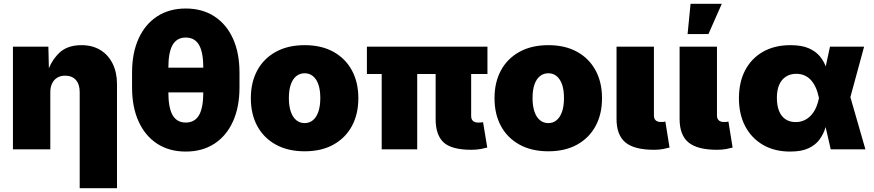

<svg xmlns="http://www.w3.org/2000/svg" viewBox="-20 -784 4588 1008"><path d="M244.1 -299.3V0H47.9V-539.1H233.9L237.3 -398.9H227.1Q246.6 -462.4 289.3 -504.6Q332 -546.9 407.7 -546.9Q465.8 -546.9 507.6 -521Q549.3 -495.1 571.8 -449Q594.2 -402.8 594.2 -342.8V204.1H398.4V-300.8Q398.4 -341.3 378.4 -364Q358.4 -386.7 321.8 -386.7Q297.9 -386.7 280.5 -376.2Q263.2 -365.7 253.7 -346.4Q244.1 -327.1 244.1 -299.3Z M955.1 11.7Q868.7 11.7 805.4 -29.3Q742.2 -70.3 707.8 -146Q673.3 -221.7 673.3 -324.7V-402.8Q673.3 -506.3 707.8 -581.8Q742.2 -657.2 805.4 -698.2Q868.7 -739.3 955.1 -739.3Q1042 -739.3 1105.2 -698.2Q1168.5 -657.2 1202.9 -581.8Q1237.3 -506.3 1237.3 -402.8V-324.7Q1237.3 -221.7 1202.9 -146Q1168.5 -70.3 1105.2 -29.3Q1042 11.7 955.1 11.7ZM955.1 -140.6Q1002.4 -140.6 1024.9 -179.4Q1047.4 -218.3 1047.4 -301.3V-426.3Q1047.4 -509.3 1024.9 -548.1Q1002.4 -586.9 955.1 -586.9Q908.7 -586.9 886.2 -548.1Q863.8 -509.3 863.8 -426.3V-301.3Q863.8 -218.3 886.2 -179.4Q908.7 -140.6 955.1 -140.6ZM837.9 -298.8V-428.7H1069.8V-298.8Z M1579.6 10.3Q1491.7 10.3 1428.2 -24.7Q1364.7 -59.6 1330.8 -122.1Q1296.9 -184.6 1296.9 -268.6Q1296.9 -352.1 1330.8 -414.6Q1364.7 -477.1 1428.2 -512Q1491.7 -546.9 1579.6 -546.9Q1667.5 -546.9 1730.5 -512Q1793.5 -477.1 1827.4 -414.6Q1861.3 -352.1 1861.3 -268.6Q1861.3 -184.6 1827.4 -122.1Q1793.5 -59.6 1730.5 -24.7Q1667.5 10.3 1579.6 10.3ZM1579.6 -137.7Q1604.5 -137.7 1623 -153.1Q1641.6 -168.5 1651.6 -198Q1661.6 -227.5 1661.6 -269Q1661.6 -311.5 1651.6 -340.3Q1641.6 -369.1 1623 -384.3Q1604.5 -399.4 1579.6 -399.4Q1554.2 -399.4 1535.4 -384.3Q1516.6 -369.1 1506.6 -340.3Q1496.6 -311.5 1496.6 -269Q1496.6 -227.5 1506.6 -198Q1516.6 -168.5 1535.4 -153.1Q1554.2 -137.7 1579.6 -137.7Z M2454.1 2.4Q2351.6 2.4 2309.3 -36.1Q2267.1 -74.7 2267.1 -159.2V-502.9H2453.6V-174.8Q2453.6 -158.2 2462.9 -149.4Q2472.2 -140.6 2489.7 -140.6Q2498.5 -140.6 2505.6 -141.1Q2512.7 -141.6 2516.1 -142.6L2538.1 -9.3Q2525.9 -5.9 2503.9 -1.7Q2481.9 2.4 2454.1 2.4ZM1983.9 0V-502.9H2170.4V0ZM1906.2 -395.5V-539.1H2539.1V-395.5Z M2858.9 10.3Q2771 10.3 2707.5 -24.7Q2644 -59.6 2610.1 -122.1Q2576.2 -184.6 2576.2 -268.6Q2576.2 -352.1 2610.1 -414.6Q2644 -477.1 2707.5 -512Q2771 -546.9 2858.9 -546.9Q2946.8 -546.9 3009.8 -512Q3072.8 -477.1 3106.7 -414.6Q3140.6 -352.1 3140.6 -268.6Q3140.6 -184.6 3106.7 -122.1Q3072.8 -59.6 3009.8 -24.7Q2946.8 10.3 2858.9 10.3ZM2858.9 -137.7Q2883.8 -137.7 2902.3 -153.1Q2920.9 -168.5 2930.9 -198Q2940.9 -227.5 2940.9 -269Q2940.9 -311.5 2930.9 -340.3Q2920.9 -369.1 2902.3 -384.3Q2883.8 -399.4 2858.9 -399.4Q2833.5 -399.4 2814.7 -384.3Q2795.9 -369.1 2785.9 -340.3Q2775.9 -311.5 2775.9 -269Q2775.9 -227.5 2785.9 -198Q2795.9 -168.5 2814.7 -153.1Q2833.5 -137.7 2858.9 -137.7Z M3413.1 2.4Q3310.5 2.4 3263.7 -36.1Q3216.8 -74.7 3216.8 -159.2V-539.1H3413.1V-177.7Q3413.1 -161.1 3422.4 -152.3Q3431.6 -143.6 3449.2 -143.6Q3458 -143.6 3463.6 -144Q3469.2 -144.5 3473.1 -146L3495.1 -9.3Q3482.9 -5.9 3461.9 -1.7Q3440.9 2.4 3413.1 2.4Z M3744.1 2.4Q3641.6 2.4 3594.7 -36.1Q3547.9 -74.7 3547.9 -159.2V-539.1H3744.1V-177.7Q3744.1 -161.1 3753.4 -152.3Q3762.7 -143.6 3780.3 -143.6Q3789.1 -143.6 3794.7 -144Q3800.3 -144.5 3804.2 -146L3826.2 -9.3Q3814 -5.9 3793 -1.7Q3772 2.4 3744.1 2.4ZM3589.8 -605 3605.5 -764.2H3769.5L3699.2 -605Z M4128.4 11.7Q4046.4 11.7 3986.1 -23.2Q3925.8 -58.1 3892.6 -120.8Q3859.4 -183.6 3859.4 -268.1Q3859.4 -353 3892.3 -415.5Q3925.3 -478 3986.1 -512.5Q4046.9 -546.9 4129.9 -546.9Q4188.5 -546.9 4225.6 -530.8Q4262.7 -514.6 4284.2 -488.5Q4305.7 -462.4 4316.9 -430.9Q4328.1 -399.4 4334.5 -369.1H4386.7L4443.4 -277.8L4523.4 0H4341.3L4279.3 -271Q4272.5 -303.2 4261.5 -326.7Q4250.5 -350.1 4235.6 -365.5Q4220.7 -380.9 4201.9 -388.7Q4183.1 -396.5 4160.6 -396.5Q4128.4 -396.5 4105.5 -381.3Q4082.5 -366.2 4070.6 -338.4Q4058.6 -310.5 4058.6 -270.5Q4058.6 -230 4070.1 -201.4Q4081.5 -172.9 4103.8 -158Q4126 -143.1 4156.7 -143.1Q4180.7 -143.1 4200.4 -151.6Q4220.2 -160.2 4235.8 -176.3Q4251.5 -192.4 4262.5 -215.6Q4273.4 -238.8 4279.3 -268.1L4337.4 -539.1H4516.6L4442.9 -268.1L4386.2 -177.7H4330.6Q4323.7 -146.5 4313.5 -113.3Q4303.2 -80.1 4282.7 -51.8Q4262.2 -23.4 4225.3 -5.9Q4188.5 11.7 4128.4 11.7Z"/></svg>

Font: Inter 18pt Black
Style: Regular
Weight: 900
Designer: Rasmus Andersson
Foundry: rsms
Version: Version 4.001;git-66647c0bb